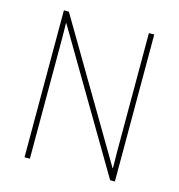

<svg xmlns="http://www.w3.org/2000/svg" viewBox="-106 -807 839 901"><g transform="rotate(15 313.5 -357.0)"><path d="M533 0H510L121 -658H119Q120 -623 120 -591Q120 -559 120 -519V0H94V-714H118L506 -58H508Q507 -95 507 -132.5Q507 -170 507 -200V-714H533Z"/></g></svg>

Font: Noto Sans SemiCondensed Thin
Style: Regular
Weight: 100
Width: 4
Designer: Monotype Design Team
Foundry: Monotype Imaging Inc.
Version: Version 2.013; ttfautohint (v1.8.4.7-5d5b)